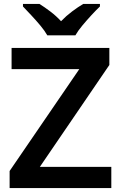

<svg xmlns="http://www.w3.org/2000/svg" viewBox="-20 -958 616 978"><path d="M547 0H29V-87L384 -606H39V-714H537V-627L183 -108H547ZM221 -778Q208 -801 185.5 -828Q163 -855 139 -880.5Q115 -906 97 -925V-938H181Q208 -921 237 -899Q266 -877 291 -850Q317 -877 347 -899.5Q377 -922 404 -938H489V-925Q470 -907 446 -881Q422 -855 399.5 -828Q377 -801 364 -778Z"/></svg>

Font: Noto Sans Bassa Vah SemiBold
Style: Regular
Weight: 600
Designer: Monotype Design Team
Foundry: Monotype Imaging Inc.
Version: Version 2.002; ttfautohint (v1.8.4.7-5d5b)